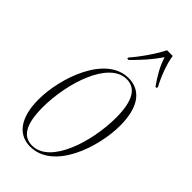

<svg xmlns="http://www.w3.org/2000/svg" viewBox="-241 -829 903 903"><g transform="rotate(45 210.5 -378.0)"><path d="M191 -614 190 -606H200C247 -654 276 -685 310 -735C325 -688 344 -655 378 -606H386L387 -614C366 -651 338 -722 333 -766H295C273 -721 226 -653 191 -614ZM160 10C315 10 390 -216 390 -359C390 -492 334 -546 260 -546C109 -546 31 -319 31 -175C31 -49 84 10 160 10ZM163 0C106 0 71 -44 71 -162C71 -327 140 -536 257 -536C317 -536 350 -485 350 -372C350 -215 285 0 163 0Z"/></g></svg>

Font: Noto Serif Display ExtraCondensed ExtraLight
Style: Italic
Weight: 200
Width: 2
Italic angle: -12°
Designer: Monotype Design Team
Foundry: Monotype Imaging Inc.
Version: Version 2.009